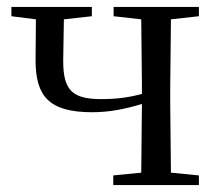

<svg xmlns="http://www.w3.org/2000/svg" viewBox="-20 -536 640 556"><path d="M309 -489 389 -480 391 -288V-264C350 -253 315 -249 273 -249C188 -249 163 -276 163 -360L165 -480L246 -489V-516H13V-489L84 -480L83 -362C83 -258 121 -211 247 -211C296 -211 342 -220 391 -235L389 -36L308 -28V0H556V-28L475 -36L473 -229V-288L475 -480L556 -489V-516H309Z"/></svg>

Font: Harano Aji Mincho KR
Style: Regular
Weight: 400
Foundry: Masamichi Hosoda
Version: HaranoAjiMinchoKR-Regular version 20230610;ttx 4.39.4